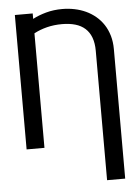

<svg xmlns="http://www.w3.org/2000/svg" viewBox="-61 -784 754 1035"><g transform="rotate(-5 315.5 -267.0)"><path d="M475.9 203.1V-497.2Q475.9 -538.7 464.7 -568.7Q453.5 -598.7 431.8 -618.3Q410.2 -637.8 378.7 -647Q347.3 -656.2 306.8 -656.2Q263.1 -656.2 224.8 -646.5Q186.4 -636.7 154.8 -619.7V0H58.2V-727.3H154.8V-697.8Q186.8 -714.8 227.5 -726Q268.1 -737.2 315.3 -737.2Q349.1 -737.2 381.4 -730.6Q413.7 -724.1 442.5 -710.8Q471.2 -697.4 495.2 -677.4Q519.2 -657.3 536.8 -630.7Q554.3 -604 564.1 -570.7Q573.9 -537.3 573.9 -497.2V203.1Z"/></g></svg>

Font: Fast_Sans
Style: Regular
Weight: 400
Designer: Rasmus Andersson
Foundry: rsms
Version: Version 3.018;git-588b23468